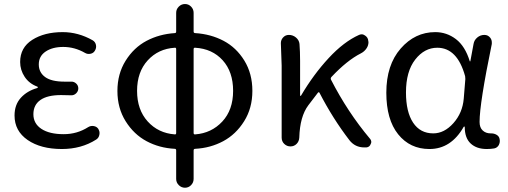

<svg xmlns="http://www.w3.org/2000/svg" viewBox="-20 -713 2476 935"><path d="M281.2 12.7Q178.7 12.7 114.7 -31.2Q50.8 -75.2 50.8 -150.4Q50.8 -203.1 81.5 -236.8Q112.3 -270.5 161.1 -284.2Q164.1 -285.2 164.1 -287.6Q164.1 -290 162.1 -291Q122.1 -305.7 100.1 -338.9Q78.1 -372.1 78.1 -411.1Q78.1 -481.4 137.2 -519Q196.3 -556.6 285.2 -556.6Q361.3 -556.6 431.6 -516.6Q444.3 -508.8 447.3 -494.1Q450.2 -479.5 442.4 -466.8Q435.5 -454.1 420.9 -451.2Q406.2 -448.2 394.5 -455.1Q343.8 -484.4 288.1 -484.4Q235.4 -484.4 202.1 -461.9Q168.9 -439.5 168.9 -399.4Q168.9 -360.4 199.7 -337.9Q230.5 -315.4 293.9 -315.4Q309.6 -315.4 325.2 -315.4Q339.8 -316.4 350.6 -306.6Q361.3 -296.9 361.3 -282.7Q361.3 -268.6 350.6 -258.3Q339.8 -248 325.2 -249Q300.8 -250 277.3 -250Q210.9 -250 176.8 -226.1Q142.6 -202.1 142.6 -156.7Q142.6 -111.3 181.6 -85.4Q220.7 -59.6 290 -59.6Q355.5 -59.6 409.2 -93.8Q421.9 -101.6 436.5 -99.1Q451.2 -96.7 459 -85Q464.8 -75.2 464.8 -64.5Q464.8 -60.5 463.9 -56.6Q460.9 -41 448.2 -33.2Q376 12.7 281.2 12.7Z M930.7 -480.5Q922.9 -481.4 922.9 -473.6V-65.4Q922.9 -57.6 930.7 -58.6Q1009.8 -64.5 1062.5 -121.1Q1115.2 -177.7 1115.2 -270.5Q1115.2 -363.3 1064.5 -419.4Q1013.7 -475.6 930.7 -480.5ZM831.1 -58.6Q837.9 -57.6 837.9 -65.4V-473.6Q837.9 -481.4 831.1 -480.5Q751 -475.6 699.2 -418.9Q647.5 -362.3 647.5 -270.5Q647.5 -178.7 699.2 -121.6Q751 -64.5 831.1 -58.6ZM922.9 -650.4V-559.6Q922.9 -551.8 930.7 -551.8Q1006.8 -546.9 1068.8 -514.2Q1130.9 -481.4 1169.9 -418Q1209 -354.5 1209 -270.5Q1209 -186.5 1168.9 -122.6Q1128.9 -58.6 1066.9 -25.4Q1004.9 7.8 930.7 11.7Q922.9 11.7 922.9 19.5V158.2Q922.9 175.8 910.6 188.5Q898.4 201.2 880.9 201.2Q863.3 201.2 850.6 188.5Q837.9 175.8 837.9 158.2V19.5Q837.9 11.7 831.1 11.7Q755.9 7.8 693.8 -25.4Q631.8 -58.6 591.8 -122.6Q551.8 -186.5 551.8 -270Q551.8 -353.5 591.8 -417.5Q631.8 -481.4 693.8 -514.2Q755.9 -546.9 831.1 -551.8Q837.9 -551.8 837.9 -559.6V-650.4Q837.9 -668 850.6 -680.7Q863.3 -693.4 880.9 -693.4Q898.4 -693.4 910.6 -680.7Q922.9 -668 922.9 -650.4Z M1781.2 -38.1Q1788.1 -30.3 1788.1 -21.5Q1788.1 -16.6 1785.2 -11.7Q1780.3 2.9 1764.6 4.9Q1758.8 4.9 1753.9 4.9Q1709 4.9 1681.6 -30.3Q1600.6 -135.7 1536.1 -260.7Q1533.2 -266.6 1528.3 -261.7Q1502.9 -229.5 1481.4 -200.2Q1440.4 -145.5 1437.5 -43Q1436.5 -24.4 1424.3 -12.2Q1412.1 0 1394.5 0Q1377 0 1364.3 -12.2Q1351.6 -24.4 1351.6 -43V-393.6L1347.7 -502.9Q1347.7 -517.6 1357.4 -529.3Q1369.1 -543 1386.7 -543Q1406.2 -543 1421.4 -530.3Q1436.5 -517.6 1438.5 -499Q1441.4 -461.9 1441.4 -416V-248Q1441.4 -246.1 1443.4 -246.1Q1445.3 -246.1 1446.3 -248Q1506.8 -350.6 1580.6 -430.2Q1654.3 -509.8 1728.5 -543Q1735.4 -545.9 1741.2 -545.9Q1750 -545.9 1757.8 -540Q1772.5 -530.3 1773.4 -513.7Q1774.4 -510.7 1774.4 -507.8Q1774.4 -492.2 1765.6 -478.5Q1754.9 -461.9 1737.3 -453.1Q1669.9 -418.9 1593.8 -337.9Q1588.9 -332 1591.8 -325.2Q1672.9 -167 1781.2 -38.1Z M2071.3 12.7Q1976.6 12.7 1918.9 -59.1Q1861.3 -130.9 1861.3 -261.7Q1861.3 -396.5 1931.2 -476.6Q2001 -556.6 2099.6 -556.6Q2155.3 -556.6 2200.2 -522.5Q2245.1 -488.3 2267.6 -415Q2267.6 -414.1 2269 -414.1Q2270.5 -414.1 2270.5 -415L2286.1 -499Q2289.1 -517.6 2304.2 -530.3Q2319.3 -543 2338.9 -543Q2356.4 -543 2367.2 -529.3Q2375 -519.5 2375 -506.8Q2375 -502.9 2375 -499Q2315.4 -210 2315.4 -119.1Q2315.4 -91.8 2330.6 -77.6Q2345.7 -63.5 2369.1 -63.5Q2371.1 -63.5 2372.1 -63.5Q2386.7 -63.5 2398.9 -56.2Q2411.1 -48.8 2413.1 -35.2Q2414.1 -31.2 2414.1 -26.4Q2414.1 -16.6 2409.2 -6.8Q2401.4 6.8 2386.7 9.8Q2370.1 12.7 2350.6 12.7Q2300.8 12.7 2272 -14.2Q2243.2 -41 2243.2 -94.7Q2243.2 -96.7 2241.2 -96.7Q2239.3 -96.7 2238.3 -95.7Q2176.8 12.7 2071.3 12.7ZM2089.8 -63.5Q2143.6 -63.5 2188 -113.3Q2232.4 -163.1 2238.3 -232.4L2246.1 -328.1Q2246.1 -335 2245.1 -341.8Q2207 -480.5 2109.4 -480.5Q2046.9 -480.5 2002 -422.9Q1957 -365.2 1957 -262.7Q1957 -168 1991.7 -115.7Q2026.4 -63.5 2089.8 -63.5Z"/></svg>

Font: Gen Jyuu Gothic Regular
Style: Regular
Weight: 400
Designer: [Source Han Sans]
Ryoko NISHIZUKA  (kana & ideographs); Paul D. Hunt (Latin, Greek & Cyrillic); Wenlong ZHANG  (bopomofo
Version: Version 1.002.20150607